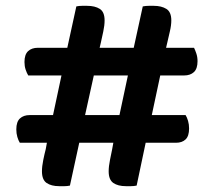

<svg xmlns="http://www.w3.org/2000/svg" viewBox="-20 -635 731 659"><path d="M530 -376 501 -240H617Q622 -232 625.5 -220Q629 -208 629 -194Q629 -168 617 -156.5Q605 -145 584 -145H480L449 2Q439 4 429.5 4Q420 4 412 4Q385 4 369 -7Q353 -18 353 -47Q353 -64 357.5 -86Q362 -108 365 -123L369 -145H252L220 2Q211 4 201.5 4Q192 4 183 4Q156 4 140 -7Q124 -18 124 -47Q124 -64 128.5 -86Q133 -108 137 -123L141 -145H48Q43 -153 39.5 -165Q36 -177 36 -191Q36 -217 48.5 -228.5Q61 -240 82 -240H162L191 -376H77Q72 -384 68 -396Q64 -408 64 -422Q64 -448 76.5 -459.5Q89 -471 110 -471H211L242 -613Q252 -615 261.5 -615Q271 -615 279 -615Q306 -615 322.5 -604.5Q339 -594 339 -565Q339 -548 334.5 -527Q330 -506 326 -488L322 -471H439L470 -613Q481 -615 490.5 -615Q500 -615 508 -615Q534 -615 551 -604.5Q568 -594 568 -565Q568 -548 563 -527Q558 -506 554 -488L550 -471H646Q650 -463 654 -451Q658 -439 658 -425Q658 -399 645.5 -387.5Q633 -376 612 -376ZM272 -240H390L419 -376H302Z"/></svg>

Font: Baloo Da 2 SemiBold
Style: Regular
Weight: 600
Designer: Noopur Datye, Sulekha Rajkumar and Ek Type
Foundry: Ek Type
Version: Version 1.640;hotconv 1.0.111;makeotfexe 2.5.65597; ttfautoh